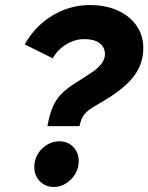

<svg xmlns="http://www.w3.org/2000/svg" viewBox="-20 -730 588 761"><path d="M168 -230Q179 -295 202.5 -331.5Q226 -368 276 -399L335 -437Q396 -475 396 -515Q396 -543 374.5 -559Q353 -575 315 -575Q277 -575 243 -554.5Q209 -534 189 -499L78 -554Q119 -627 188 -668.5Q257 -710 336 -710Q399 -710 446.5 -688.5Q494 -667 521 -628.5Q548 -590 548 -539Q548 -478 511 -428.5Q474 -379 389 -329L362 -313Q329 -295 315 -277.5Q301 -260 295 -230ZM194 11Q160 11 138 -11.5Q116 -34 116 -68Q116 -110 146 -140Q176 -170 216 -170Q249 -170 270.5 -147.5Q292 -125 292 -91Q292 -64 278.5 -41Q265 -18 242.5 -3.5Q220 11 194 11Z"/></svg>

Font: Red Hat Text
Style: Bold Italic
Weight: 700
Italic angle: -12°
Designer: Pentagram, MCKL
Foundry: Pentagram, MCKL
Version: Version 1.023; ttfautohint (v1.8.3)